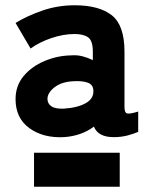

<svg xmlns="http://www.w3.org/2000/svg" viewBox="-20 -807 574 728"><path d="M223 -287Q144 -283 91.5 -321Q39 -359 39 -431Q39 -482 69.5 -518.5Q100 -555 148.5 -575.5Q197 -596 249 -597Q272 -599 293 -593.5Q314 -588 332 -579V-611Q332 -653 314 -665.5Q296 -678 263 -678Q220 -678 174.5 -662.5Q129 -647 96 -623L39 -720Q81 -746 139.5 -766.5Q198 -787 263 -787Q356 -787 404 -749Q452 -711 452 -611V-401Q452 -380 461.5 -377Q471 -374 504 -384V-307Q488 -300 464 -293.5Q440 -287 411 -287Q352 -287 336 -327Q290 -292 223 -287ZM220 -395Q273 -398 304.5 -415.5Q336 -433 334 -464Q333 -487 311.5 -494Q290 -501 259 -499Q213 -497 186 -475.5Q159 -454 160 -430Q161 -413 175.5 -403.5Q190 -394 220 -395ZM109 -99V-228H434V-99Z"/></svg>

Font: Zen Kaku Gothic Antique Black
Style: Regular
Weight: 900
Designer: Yoshimichi Ohira
Foundry: Positype
Version: Version 1.001